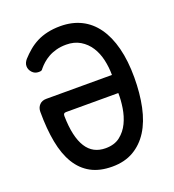

<svg xmlns="http://www.w3.org/2000/svg" viewBox="-136 -846 872 961"><g transform="rotate(-20 300.0 -365.0)"><path d="M174 -326Q166 -326 162.5 -322.5Q159 -319 159 -310Q160 -253 169.5 -211.5Q179 -170 196.5 -142.5Q214 -115 239.5 -101.5Q265 -88 299 -88Q346 -88 376 -111.5Q406 -135 423 -170.5Q440 -206 446.5 -248Q453 -290 452 -326ZM293 -740Q355 -740 403.5 -716Q452 -692 485.5 -645Q519 -598 536.5 -529.5Q554 -461 554 -373Q554 -288 539 -217Q524 -146 492.5 -96Q461 -46 413 -18Q365 10 299 10Q232 10 185.5 -15.5Q139 -41 109.5 -89.5Q80 -138 66.5 -209Q53 -280 53 -371Q53 -393 66.5 -407.5Q80 -422 103 -422H453Q453 -463 444 -503Q435 -543 415 -574Q395 -605 363.5 -624Q332 -643 289 -643Q260 -643 236 -636.5Q212 -630 193.5 -619.5Q175 -609 161 -596.5Q147 -584 138 -573Q132 -564 127.5 -562.5Q123 -561 114 -561Q93 -561 79.5 -576Q66 -591 66 -609Q66 -619 70 -627.5Q74 -636 80 -643Q99 -664 120.5 -682Q142 -700 167.5 -713Q193 -726 224.5 -733Q256 -740 293 -740Z"/></g></svg>

Font: Maple Mono Normal NL Medium
Style: Regular
Weight: 500
Monospace: yes
Designer: subframe7536
Version: Version 7.000